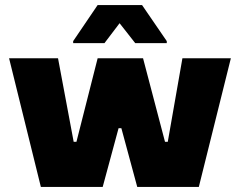

<svg xmlns="http://www.w3.org/2000/svg" viewBox="-20 -741 951 761"><path d="M142 0 16 -510H210L272 -179H283L367 -510H547L634 -179H645L703 -510H895L768 0H524L461 -233H450L387 0ZM270 -570V-578L367 -721H543L641 -578V-570H516L454 -649L394 -570Z"/></svg>

Font: Saira SemiExpanded ExtraBold
Style: Regular
Weight: 800
Width: 6
Designer: Hector Gatti with collaboration of the Omnibus-Type team
Foundry: Omnibus-Type
Version: Version 1.101